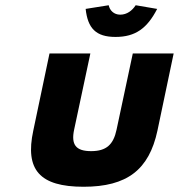

<svg xmlns="http://www.w3.org/2000/svg" viewBox="-20 -704 683 733"><path d="M107 -205C75 -56 131 9 299 9C465 9 549 -56 581 -205L643 -500H487L425 -209C413 -152 386 -127 328 -127C269 -127 251 -152 263 -209L325 -500H169ZM307 -670 395 -684C399 -664 415 -648 439 -648C465 -648 485 -664 498 -684L580 -670C542 -596 497 -563 421 -563C346 -563 315 -596 307 -670Z"/></svg>

Font: LT Wave Mono Black
Style: Italic
Weight: 900
Designer: Daniel Lyons
Version: Version 2.5 (Glyphs App)